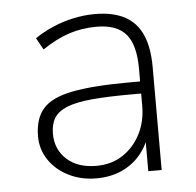

<svg xmlns="http://www.w3.org/2000/svg" viewBox="-42 -535 599 586"><g transform="rotate(-5 257.0 -242.0)"><path d="M231 8Q184 8 146 -11Q108 -30 86 -62.5Q64 -95 64 -135Q64 -189 90.5 -219.5Q117 -250 181.5 -262.5Q246 -275 359 -275H400V-238H361Q287 -238 238 -233.5Q189 -229 161 -217.5Q133 -206 121.5 -187Q110 -168 110 -139Q110 -91 143.5 -60.5Q177 -30 234 -30Q280 -30 314.5 -52.5Q349 -75 369 -113.5Q389 -152 389 -201V-315Q389 -387 361 -420Q333 -453 271 -453Q226 -453 186.5 -440Q147 -427 104 -398L84 -434Q110 -452 140.5 -465Q171 -478 204 -485Q237 -492 269 -492Q324 -492 360 -473Q396 -454 413.5 -415Q431 -376 431 -315V0H390V-121H401Q391 -81 367 -52Q343 -23 308.5 -7.5Q274 8 231 8Z"/></g></svg>

Font: Nunito Sans 12pt ExtraLight 12pt ExtraLight
Style: Regular
Weight: 250
Version: Version 3.101;gftools[0.9.27]